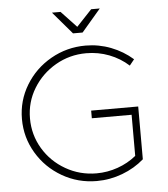

<svg xmlns="http://www.w3.org/2000/svg" viewBox="-59 -943 876 1000"><g transform="rotate(-5 379.0 -443.0)"><path d="M409 -364H655V-88Q606 -45 541 -20.5Q476 4 407 4Q309 4 226 -44Q143 -92 94.5 -173.5Q46 -255 46 -351Q46 -447 95 -528Q144 -609 227.5 -656.5Q311 -704 409 -704Q478 -704 541.5 -679.5Q605 -655 655 -611L630 -580Q586 -620 529 -642Q472 -664 409 -664Q322 -664 248.5 -621.5Q175 -579 131.5 -507.5Q88 -436 88 -351Q88 -265 131 -193Q174 -121 248 -78.5Q322 -36 409 -36Q466 -36 520 -55Q574 -74 617 -109V-324H409ZM455 -890H500L400 -773H350L250 -890H295L375 -805Z"/></g></svg>

Font: Gontserrat ExtraLight
Style: Regular
Weight: 275
Designer: Julieta Ulanovsky
Foundry: Julieta Ulanovsky
Version: Version 6.001